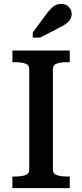

<svg xmlns="http://www.w3.org/2000/svg" viewBox="-20 -971 424 991"><path d="M131 -96V-614Q131 -636 110.5 -643Q90 -650 59 -650H44V-710H340V-650H325Q294 -650 273.5 -643Q253 -636 253 -614V-96Q253 -74 273.5 -67Q294 -60 325 -60H340V0H44V-60H59Q90 -60 110.5 -67Q131 -74 131 -96ZM219 -898 149 -803V-777H187L282 -826Q303 -836 318.5 -846.5Q334 -857 342 -870.5Q350 -884 350 -899Q350 -920 335 -935.5Q320 -951 295 -951Q279 -951 266 -944Q253 -937 242 -925.5Q231 -914 219 -898Z"/></svg>

Font: Roboto Serif SemiCondensed Medium
Style: Regular
Weight: 500
Width: 4
Designer: Greg Gazdowicz
Foundry: Commercial Type
Version: Version 1.007